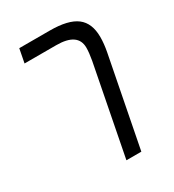

<svg xmlns="http://www.w3.org/2000/svg" viewBox="-188 -707 911 1003"><g transform="rotate(-30 267.0 -205.5)"><path d="M367 188H277L382 -352Q390 -397 390 -426Q390 -516 260 -516H69L85 -599H269Q380 -599 430.5 -560.5Q481 -522 481 -438Q481 -398 472 -351Z"/></g></svg>

Font: Libra Sans
Style: Italic
Weight: 400
Italic angle: -12°
Foundry: Context Ltd
Version: Version 1.002